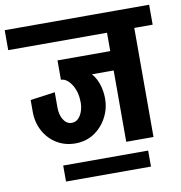

<svg xmlns="http://www.w3.org/2000/svg" viewBox="-112 -734 904 957"><g transform="rotate(-10 340.5 -255.0)"><path d="M224 -36V-140Q255 -140 272.5 -174.5Q290 -209 284 -258L406 -266Q415 -202 392 -150Q369 -98 325.5 -67Q282 -36 224 -36ZM225 -36Q173 -36 131.5 -61Q90 -86 66 -130Q42 -174 42 -228H167Q167 -190 183 -165Q199 -140 225 -140ZM42 -227V-288L167 -305V-227ZM284 -258Q281 -286 269.5 -309.5Q258 -333 242 -347Q226 -361 208 -361V-418Q272 -418 313 -399Q354 -380 376.5 -346.5Q399 -313 406 -266ZM208 -361V-459H498V-361ZM-25 -552V-653H497V-552ZM475 0V-639H613V0ZM383 -552V-653H706V-552ZM145 143V62H575V143Z"/></g></svg>

Font: Akshar Light SemiBold
Style: Regular
Weight: 600
Version: Version 1.100